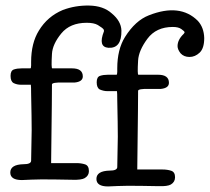

<svg xmlns="http://www.w3.org/2000/svg" viewBox="-20 -650 755 691"><path d="M588 -352Q588 -333 559 -330Q559 -330 517 -330Q477 -331 477 -323Q477 -314 476.5 -251Q476 -188 474 -40H565Q582 -40 596 -35.5Q610 -31 610 -12Q610 5 595 14Q583 21 551 20Q551 20 492 19Q433 18 403.5 19.5Q374 21 369 21Q327 21 327 -6Q327 -35 375 -36Q401 -36 402 -48Q404 -142 404 -158Q404 -199 402 -290Q402 -315 401 -322H366Q353 -322 339 -328Q328 -334 328 -354Q328 -373 340 -377Q352 -381 368 -381H397Q400 -381 401 -382Q402 -391 402 -391Q402 -391 402 -404Q402 -472 430 -517Q467 -576 516 -595Q628 -639 692 -575Q714 -551 715 -513Q715 -476 698.5 -460.5Q682 -445 662 -445Q642 -445 630 -458Q619 -472 619 -484Q619 -507 641 -528Q645 -532 644 -535Q643 -538 632.5 -545.5Q622 -553 602 -553Q542 -553 510.5 -510.5Q479 -468 477 -432Q474 -381 478 -381H549Q588 -381 588 -352ZM278 -375Q278 -356 249 -353Q249 -353 207 -353Q167 -354 167 -346Q167 -337 166.5 -274Q166 -211 164 -63H255Q272 -63 286 -58.5Q300 -54 300 -34Q300 -18 285 -9Q273 -2 241 -3Q241 -3 182 -4Q123 -5 93.5 -3.5Q64 -2 59 -2Q17 -2 17 -29Q17 -58 65 -59Q91 -59 92 -71Q94 -165 94 -181Q94 -222 92 -313Q92 -338 91 -345H56Q41 -345 29 -351Q18 -357 18 -377Q18 -396 30 -400Q42 -404 58 -404H87Q90 -404 91 -405Q92 -414 92 -414Q92 -414 92 -427Q92 -495 120 -540Q151 -591 206 -614Q251 -631 301 -630Q352 -629 382 -602Q416 -574 417 -540Q418 -475 370 -478Q332 -481 354 -537Q355 -539 353 -544Q350 -549 332 -560Q318 -568 292 -568Q232 -568 200.5 -529.5Q169 -491 167 -456Q164 -404 168 -404H239Q278 -404 278 -375Z"/></svg>

Font: Scratch Savers
Style: Book
Weight: 400
Designer: Pablo Impallari, Rodrigo Fuenzalida, Brenda Gallo
Foundry: Pablo Impallari, Rodrigo Fuenzalida, Brenda Gallo
Version: Version 4.0b1